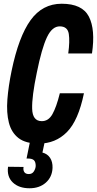

<svg xmlns="http://www.w3.org/2000/svg" viewBox="-20 -759 519 1027"><path d="M188 9Q117 9 79 -20.5Q41 -50 27.5 -103Q14 -156 19.5 -227Q25 -298 42 -380Q80 -563 143.5 -651Q207 -739 310 -739Q420 -739 455.5 -670Q491 -601 472 -473H345Q354 -538 348 -577.5Q342 -617 301 -618Q259 -619 231 -559.5Q203 -500 177 -371Q150 -242 152 -177Q154 -112 202 -111Q239 -110 260.5 -148.5Q282 -187 300 -260H429Q399 -114 338 -52.5Q277 9 188 9ZM138 248Q81 248 48.5 217Q16 186 23 133L106 134Q103 151 110 161.5Q117 172 134 172Q152 172 161 158Q170 144 171 129Q171 107 161.5 98Q152 89 130 89H122L145 -24L223 -18L207 57Q234 64 248 85.5Q262 107 261 139Q259 188 225 218Q191 248 138 248Z"/></svg>

Font: Mona Sans Condensed
Style: Bold Italic
Weight: 700
Width: 3
Italic angle: -11.7°
Designer: Deni Anggara
Foundry: GitHub
Version: Version 1.001; ttfautohint (v1.8.4.7-5d5b);gftools[0.9.31]